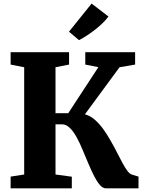

<svg xmlns="http://www.w3.org/2000/svg" viewBox="-20 -1028 794 1048"><path d="M38 0V-64L112 -75.5V-661L38 -675.5V-743H357V-675.5L283 -661V-410H352.5L517 -661.5L445.5 -675.5V-743H717.5V-675.5L632.5 -661L443.5 -404Q473 -396 497.5 -374.5Q522 -353 543 -324.2Q564 -295.5 582 -263Q601.5 -230 617.5 -198Q633.5 -166 647.8 -139.8Q662 -113.5 674.5 -96.5Q687 -79.5 698.5 -75.5L736 -64V0H558Q541 0 525 -18.5Q509 -37 493.5 -67.5Q478 -98 462.5 -134.8Q447 -171.5 432 -207.5Q416.5 -245.5 398.8 -278Q381 -310.5 361 -330Q341 -349.5 318.5 -349.5H283V-75.5L372 -63.5V0ZM411 -809 356.5 -855 480 -1008.5 572 -938Q556.5 -917 536.5 -898.2Q516.5 -879.5 495 -863Q473.5 -846.5 452.2 -832.8Q431 -819 411.5 -809Z"/></svg>

Font: Merriweather 24pt Black
Style: Regular
Weight: 900
Designer: Eben Sorkin
Foundry: Eben Sorkin
Version: Version 2.100